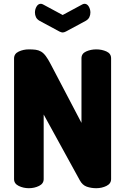

<svg xmlns="http://www.w3.org/2000/svg" viewBox="-20 -991 659 1011"><path d="M487 0Q460 0 437 -8Q414 -16 400 -42L210 -388V-48Q210 -24 185.5 -12Q161 0 132 0Q103 0 78.5 -12Q54 -24 54 -48V-683Q54 -708 78.5 -719.5Q103 -731 132 -731Q153 -731 168 -729Q183 -727 196 -719.5Q209 -712 221 -696Q233 -680 247 -653L409 -344V-684Q409 -709 433.5 -720Q458 -731 487 -731Q516 -731 540.5 -720Q565 -709 565 -684V-48Q565 -24 540.5 -12Q516 0 487 0ZM310 -912 414 -968Q420 -971 425 -971Q439 -971 447.5 -956.5Q456 -942 456 -925Q456 -912 450.5 -900.5Q445 -889 431 -881L327 -825Q317 -820 310 -820Q303 -820 293 -825L189 -881Q175 -889 169.5 -900.5Q164 -912 164 -925Q164 -942 172.5 -956.5Q181 -971 195 -971Q200 -971 206 -968Z"/></svg>

Font: AkaAcidDosis
Style: ExtraBold
Weight: 800
Designer: Edgar Tolentino, Pablo Impallari, Igino Marini, Aka-Acid
Foundry: Edgar Tolentino, Pablo Impallari, Igino Marini, Aka-Acid
Version: Version 1.007